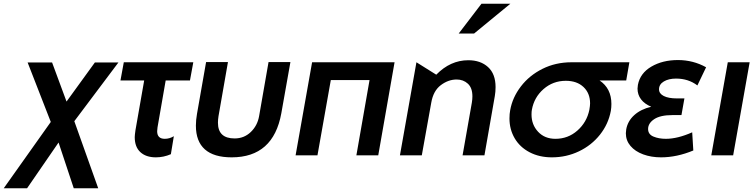

<svg xmlns="http://www.w3.org/2000/svg" viewBox="-94 -838 4081 1036"><path d="M265 -290 187 -501H55L180 -180L-74 178H52L222 -69L304 178H436L307 -184L545 -501H418Z M949 -502 931 -404H800L756 -151Q754 -135 754 -130Q754 -89 795 -89Q821 -89 844 -103L828 -6Q789 11 747 11Q694 11 663.5 -17Q633 -45 633 -98Q633 -108 637 -136L684 -404H556L574 -502Z M1355 -503 1304 -211Q1295 -160 1259 -125.5Q1223 -91 1172 -91Q1082 -91 1082 -176Q1082 -192 1085 -211L1136 -503H1018L969 -224Q963 -190 963 -160Q963 -75 1011.5 -32Q1060 11 1156 11Q1381 11 1424 -227L1473 -503Z M1590 -502 1501 0H1619L1691 -406H1900L1829 0H1947L2035 -502Z M2580 -368Q2580 -439 2539.5 -476Q2499 -513 2433 -513Q2336 -513 2260 -435L2153 -502L2064 0H2182L2233 -284Q2244 -348 2284.5 -378.5Q2325 -409 2370 -409Q2406 -409 2430.5 -386.5Q2455 -364 2455 -318Q2455 -302 2452 -284L2402 0H2520L2576 -320Q2580 -343 2580 -368ZM2381 -657H2464L2660 -818H2504Z M3205 -277Q3205 -258 3202 -240Q3189 -169 3143.5 -111.5Q3098 -54 3030 -21.5Q2962 11 2884 11Q2816 11 2763.5 -16.5Q2711 -44 2683 -92Q2655 -140 2655 -199Q2655 -224 2659 -244Q2671 -312 2716.5 -371.5Q2762 -431 2833 -466.5Q2904 -502 2990 -502H3302L3285 -404H3141Q3205 -361 3205 -277ZM3086 -245Q3090 -269 3090 -280Q3090 -335 3054.5 -368.5Q3019 -402 2959 -402Q2890 -402 2839 -357.5Q2788 -313 2776 -246Q2774 -237 2774 -220Q2774 -165 2809.5 -127Q2845 -89 2903 -89Q2971 -89 3021.5 -133.5Q3072 -178 3086 -245Z M3499 -89Q3562 -89 3641 -124L3647 -26Q3558 11 3473 11Q3420 11 3376.5 -5Q3333 -21 3308 -50.5Q3283 -80 3283 -119Q3283 -126 3285 -140Q3293 -185 3328.5 -217Q3364 -249 3420 -262Q3384 -277 3365 -302Q3346 -327 3346 -360Q3346 -366 3348 -380Q3360 -443 3420.5 -478.5Q3481 -514 3564 -514Q3646 -514 3716 -475L3669 -377Q3620 -414 3554 -414Q3514 -414 3488 -398.5Q3462 -383 3462 -356Q3462 -333 3487.5 -320Q3513 -307 3558 -307H3599L3583 -217H3534Q3469 -217 3436 -195Q3403 -173 3403 -142Q3403 -113 3432 -101Q3461 -89 3499 -89Z M3951 -502H3833L3744 0H3862Z"/></svg>

Font: Geom Medium
Style: Italic
Weight: 500
Italic angle: -10°
Version: Version 1.102